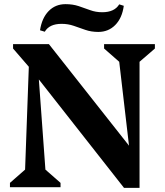

<svg xmlns="http://www.w3.org/2000/svg" viewBox="-20 -903 794 926"><path d="M578 3 135 -561V-690H216L638 -155L611 -125L555 -605L482 -669V-690H727V-669L653 -605V3ZM28 0V-21L101 -85L119 -581L43 -669V-690H155L199 -85L272 -21V0ZM454 -749Q420 -749 391.5 -759Q363 -769 335.5 -778.5Q308 -788 277 -788Q218 -788 196 -750L173 -757Q182 -816 214.5 -849.5Q247 -883 296 -883Q331 -883 359.5 -873.5Q388 -864 415 -854Q442 -844 473 -844Q532 -844 555 -882L577 -875Q569 -816 536 -782.5Q503 -749 454 -749Z"/></svg>

Font: Platypi Light SemiBold
Style: Regular
Weight: 600
Version: Version 1.200